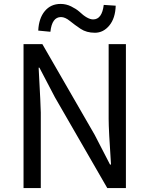

<svg xmlns="http://www.w3.org/2000/svg" viewBox="-20 -959 762 979"><path d="M100 0V-734H196L463 -271L541 -120H546Q534 -298 534 -352V-734H622V0H527L260 -463L181 -614H177Q188 -411 188 -385V0ZM291 -872Q245 -872 237 -797L175 -803Q178 -866 208.5 -902.5Q239 -939 289 -939Q317 -939 342.5 -926.5Q368 -914 384 -900Q426 -860 455 -860Q500 -860 509 -934L570 -930Q568 -866 537.5 -829Q507 -792 464 -792Q421 -792 391 -812Q361 -832 336.5 -852Q312 -872 291 -872Z"/></svg>

Font: Swei Fan Sans CJK TC
Style: Regular
Weight: 400
Version: Version 2.130